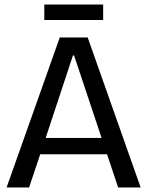

<svg xmlns="http://www.w3.org/2000/svg" viewBox="-20 -825 648 845"><path d="M9 0 243 -660H366L599 0H500L451 -146H157L108 0ZM301 -581 181 -218H427L306 -581ZM175 -737V-805H434V-737Z"/></svg>

Font: Bricolage Grotesque 48pt
Style: Regular
Weight: 400
Designer: Mathieu Triay
Foundry: Atelier Triay
Version: Version 1.000; ttfautohint (v1.8.4.7-5d5b);gftools[0.9.32]